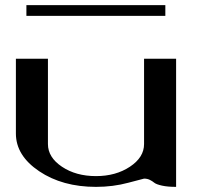

<svg xmlns="http://www.w3.org/2000/svg" viewBox="-20 -729 790 749"><path d="M625 -709V-667H83V-709ZM667 0Q633.8 0 611.8 -4.9Q589.8 -9.8 582 -16.1Q574.2 -22.5 564.5 -27.3Q554.7 -32.2 542 -32.2Q540 -32.2 480.5 -16.1Q420.9 0 354.5 0Q223.6 0 132.8 -61Q42 -122.1 42 -208V-500H167V-167Q167 -115.2 221.7 -78.6Q276.4 -42 354.5 -42Q431.6 -42 486.8 -78.6Q542 -115.2 542 -167V-500H667Z"/></svg>

Font: okolaks
Style: Bold
Weight: 600
Width: 8
Version: Version 000.6.0